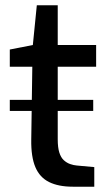

<svg xmlns="http://www.w3.org/2000/svg" viewBox="-20 -705 414 725"><path d="M17 -286V-328H332V-286ZM255 0Q201 0 165.5 -17.5Q130 -35 113.5 -74Q97 -113 98 -178L102 -453H17V-518L104 -535L119 -685H198V-535H343V-453H198V-179Q198 -148 204 -129Q210 -110 221 -100Q232 -90 245 -85.5Q258 -81 270 -80L336 -74V0Z"/></svg>

Font: Exo Thin Medium
Style: Regular
Weight: 500
Version: Version 2.000